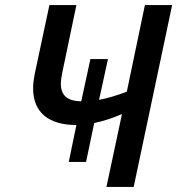

<svg xmlns="http://www.w3.org/2000/svg" viewBox="-20 -734 696 754"><path d="M459 -286 398 0H505L656 -714H549L478 -374C440 -360 405 -348 369 -342L404 -502H335L299 -336C244 -337 219 -360 219 -405C219 -417 221 -431 224 -446L280 -714H174L116 -442C112 -421 110 -403 110 -387C110 -290 174 -243 280 -243L250 -98H318L350 -251C391 -259 428 -273 459 -286Z"/></svg>

Font: Noto Sans Medium
Style: Italic
Weight: 500
Italic angle: -12°
Designer: Monotype Design Team
Foundry: Monotype Imaging Inc.
Version: Version 2.013